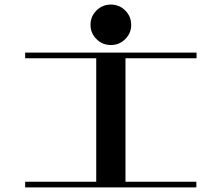

<svg xmlns="http://www.w3.org/2000/svg" viewBox="-20 -820 970 840"><path d="M554 -711Q554 -748 528 -774Q502 -800 465 -800Q428 -800 402 -774Q376 -748 376 -711Q376 -675 402 -649Q428 -623 465 -623Q502 -623 528 -649Q554 -675 554 -711ZM529 0H401V-590H529ZM839 -25V0H507V-25ZM423 0H90V-25H423ZM90 -565V-590H428V-565ZM840 -590V-565H507V-590ZM529 0H401V-590H529ZM839 -25V0H507V-25ZM423 0H90V-25H423ZM90 -565V-590H428V-565ZM840 -590V-565H507V-590Z"/></svg>

Font: Solide Mirage
Style: Mono
Weight: 400
Width: 6
Designer: Jérémy Landes
Foundry: Velvetyne Type Foundry
Version: Version 1.1